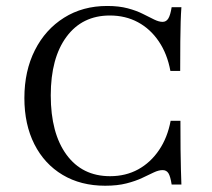

<svg xmlns="http://www.w3.org/2000/svg" viewBox="-20 -602 700 634"><path d="M327.4 11.3Q246.8 11.3 186.7 -24.6Q126.6 -60.5 93.5 -125.8Q60.5 -191.1 60.5 -278.2Q60.5 -367.7 95.2 -436.3Q129.8 -504.8 191.5 -543.5Q253.2 -582.3 333.9 -582.3Q372.6 -582.3 401.6 -574.6Q430.6 -566.9 452 -556Q473.4 -545.2 489.1 -537.5Q504.8 -529.8 516.9 -529.8Q529 -529.8 535.9 -541.1Q542.7 -552.4 546.8 -578.2H579Q577.4 -556.5 576.6 -530.2Q575.8 -504 575.4 -465.3Q575 -426.6 575 -367.7H542.7Q532.3 -424.2 504.4 -465.3Q476.6 -506.5 435.5 -528.6Q394.4 -550.8 342.7 -550.8Q251.6 -550.8 199.6 -480.6Q147.6 -410.5 147.6 -287.1Q147.6 -162.1 199.6 -91.1Q251.6 -20.2 343.5 -20.2Q395.2 -20.2 436.3 -42.7Q477.4 -65.3 505.2 -106.5Q533.1 -147.6 543.5 -203.2H575.8Q575.8 -147.6 576.2 -108.9Q576.6 -70.2 577.4 -42.7Q578.2 -15.3 579 7.3H546.8Q542.7 -19.4 536.3 -29.8Q529.8 -40.3 516.9 -40.3Q504 -40.3 487.9 -32.7Q471.8 -25 449.6 -14.5Q427.4 -4 397.6 3.6Q367.7 11.3 327.4 11.3Z"/></svg>

Font: Playfair 12pt
Style: Regular
Weight: 400
Designer: Claus Eggers Sørensen
Foundry: Claus Eggers Sørensen
Version: Version 2.000;gftools[0.9.28]